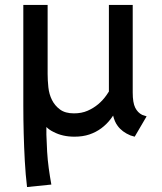

<svg xmlns="http://www.w3.org/2000/svg" viewBox="-20 -543 655 774"><path d="M523 8 506 3Q472 -11 454 -36Q442 -52 436 -77Q431 -70 426 -63Q410 -42 388.5 -26Q367 -10 340.5 -1Q314 8 280 8Q232 8 196 -11Q179 -19 167 -31Q167 -15 167 0Q168 35 170 68.5Q172 102 176.5 135Q181 168 187 201L89 211Q83 161 80 106Q77 51 75.5 -5.5Q74 -62 74 -117V-523H172V-245Q172 -219 175 -191Q178 -163 189.5 -140Q201 -117 222 -101.5Q243 -86 278 -86Q309 -86 333 -96.5Q357 -107 376 -123Q395 -139 409 -159Q414 -167 419 -174V-523H515V-170Q515 -129 525 -109Q535 -89 553 -80L571 -74Z"/></svg>

Font: Rising Sun Medium
Style: Regular
Weight: 500
Designer: Matt McInerney, Pablo Impallari, Rodrigo Fuenzalida (Raleway font), Stephen Hutchings (Greek), Cristiano Sobral (main ch
Foundry: The Rising Sun Project Authors
Version: Version 4.327; ttfautohint (v1.8.4.7-5d5b-dirty)